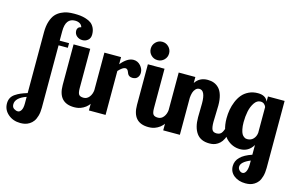

<svg xmlns="http://www.w3.org/2000/svg" viewBox="-213 -1051 2509 1604"><g transform="rotate(15 1041.5 -249.5)"><path d="M-44.9 112.8Q-44.9 138.7 -27.6 149.9Q-10.3 161.1 5.9 161.1Q22.9 161.1 34.9 141.8Q46.9 122.6 46.9 83V24.9Q3.4 39.6 -20.8 62Q-44.9 84.5 -44.9 112.8ZM303.2 -618.2Q303.2 -631.8 311.5 -641.8Q319.8 -651.9 336.9 -654.8Q332.5 -673.8 315.4 -684.3Q298.3 -694.8 273.9 -694.8Q191.9 -694.8 191.9 -582V-500H272.9V-460H192.9V80.1Q192.9 120.1 184.1 150.6Q175.3 181.2 161.6 199.7Q147.9 218.3 128.9 230Q109.9 241.7 91.3 245.8Q72.8 250 51.8 250Q-11.7 250 -54.9 212.6Q-98.1 175.3 -98.1 120.1Q-98.1 93.3 -87.4 72.5Q-76.7 51.8 -54.4 36.9Q-32.2 22 -10 12.5Q12.2 2.9 46.9 -7.8V-534.2Q46.9 -587.9 59.8 -627.9Q72.8 -668 92.5 -690.4Q112.3 -712.9 140.9 -726.8Q169.4 -740.7 195.3 -744.9Q221.2 -749 252 -749Q280.8 -749 304.2 -746.6Q327.6 -744.1 354.2 -735.8Q380.9 -727.5 398.9 -714.1Q417 -700.7 429 -676.3Q440.9 -651.9 440.9 -619.1Q440.9 -587.9 420.9 -570.6Q400.9 -553.2 373 -553.2Q344.7 -553.2 324 -570.8Q303.2 -588.4 303.2 -618.2ZM312 -500H456.1V-160.2Q456.1 -118.7 467 -104.7Q478 -90.8 507.8 -90.8Q536.6 -90.8 556.4 -116Q576.2 -141.1 579.1 -179.2H621.1Q614.7 -132.3 599.9 -97.4Q585 -62.5 567.6 -43.5Q550.3 -24.4 527.8 -12.7Q505.4 -1 487.8 2.4Q470.2 5.9 451.2 5.9Q312 5.9 312 -148.9Z M578.6 -500H722.7V-438Q777.3 -504.9 830.6 -504.9Q866.2 -504.9 891.4 -477.1Q916.5 -449.2 916.5 -416Q916.5 -391.6 902.1 -374.3Q887.7 -356.9 858.9 -356.9Q842.3 -356.9 831.8 -363.5Q821.3 -370.1 816.9 -379.2Q812.5 -388.2 809.1 -397.5Q805.7 -406.7 799.3 -413.3Q793 -419.9 782.7 -419.9Q759.3 -419.9 722.7 -379.9V0H578.6Z M954.6 -500H1098.6V-160.2Q1098.6 -119.1 1109.9 -105Q1121.1 -90.8 1150.9 -90.8Q1179.7 -90.8 1199.2 -116Q1218.8 -141.1 1221.7 -179.2H1263.7Q1257.3 -132.3 1242.4 -97.4Q1227.5 -62.5 1210.2 -43.5Q1192.9 -24.4 1170.4 -12.7Q1147.9 -1 1130.4 2.4Q1112.8 5.9 1093.8 5.9Q954.6 5.9 954.6 -148.9ZM943.8 -632.8Q943.8 -666 967 -689.5Q990.2 -712.9 1022.9 -712.9Q1055.7 -712.9 1079.1 -689.5Q1102.5 -666 1102.5 -632.8Q1102.5 -600.1 1079.3 -577.1Q1056.2 -554.2 1022.9 -554.2Q989.7 -554.2 966.8 -577.1Q943.8 -600.1 943.8 -632.8Z M1476.1 -301.8Q1476.1 -413.1 1424.3 -413.1Q1405.3 -413.1 1392.1 -398.9Q1378.9 -384.8 1373 -365.5Q1367.2 -346.2 1365.2 -320.8V0H1221.2V-500H1365.2V-448.2Q1401.9 -503.9 1472.2 -503.9Q1502.4 -503.9 1526.6 -494.6Q1550.8 -485.4 1570.6 -464.8Q1590.3 -444.3 1601.3 -407.5Q1612.3 -370.6 1612.3 -319.8Q1612.3 -302.2 1610.4 -248Q1608.4 -193.8 1608.4 -176.8Q1608.4 -130.9 1618.2 -110.8Q1627.9 -90.8 1657.2 -90.8Q1673.8 -90.8 1685.5 -96.9Q1697.3 -103 1704.8 -116.5Q1712.4 -129.9 1716.8 -143.3Q1721.2 -156.7 1726.1 -179.2H1768.6Q1762.7 -132.8 1750.7 -98.4Q1738.8 -64 1724.6 -44.4Q1710.4 -24.9 1691.7 -13.2Q1672.9 -1.5 1656.5 2.2Q1640.1 5.9 1620.1 5.9Q1545.4 5.9 1509.8 -43.5Q1474.1 -92.8 1474.1 -181.2Q1474.1 -192.9 1475.1 -240.7Q1476.1 -288.6 1476.1 -301.8Z M1993.2 -500H2137.2V80.1Q2137.2 121.1 2128.4 152.3Q2119.6 183.6 2106 201.7Q2092.3 219.7 2073.2 231.2Q2054.2 242.7 2036.4 246.3Q2018.6 250 1998 250Q1938.5 250 1898.9 219.2Q1859.4 188.5 1859.4 137.2Q1859.4 48.3 1993.2 3.9V-80.1Q1954.1 -14.2 1880.4 -14.2Q1847.7 -14.2 1817.9 -26.4Q1788.1 -38.6 1762.5 -63.7Q1736.8 -88.9 1721.4 -132.8Q1706.1 -176.8 1706.1 -234.9Q1706.1 -272.5 1712.4 -308.8Q1718.8 -345.2 1733.6 -381.3Q1748.5 -417.5 1770.8 -444.3Q1793 -471.2 1827.9 -488Q1862.8 -504.9 1906.2 -504.9Q1974.1 -504.9 1993.2 -455.1ZM1945.3 -442.9Q1914.1 -442.9 1892.1 -410.2Q1870.1 -377.4 1861.1 -333.3Q1852.1 -289.1 1852.1 -240.2Q1852.1 -205.1 1857.7 -179.2Q1863.3 -153.3 1870.6 -140.6Q1877.9 -127.9 1888.4 -120.6Q1898.9 -113.3 1905 -112.1Q1911.1 -110.8 1918 -110.8Q1949.2 -110.8 1969.2 -131.6Q1989.3 -152.3 1993.2 -185.1V-408.2Q1989.3 -420.9 1977.1 -431.9Q1964.8 -442.9 1945.3 -442.9ZM1912.1 128.9Q1912.1 146.5 1924.8 159.2Q1937.5 171.9 1952.1 171.9Q1970.7 171.9 1981.9 148.9Q1993.2 126 1993.2 83V54.2Q1912.1 87.9 1912.1 128.9Z"/></g></svg>

Font: Lobster Two
Style: Bold
Weight: 700
Designer: Pablo Impallari
Foundry: Pablo Impallari. www.impallari.com
Version: Version 1.006